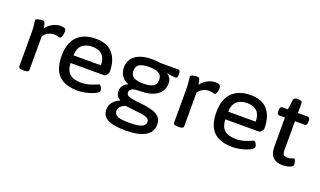

<svg xmlns="http://www.w3.org/2000/svg" viewBox="-84 -1155 3121 1871"><g transform="rotate(20 1476.5 -219.0)"><path d="M134 2Q88 2 88 -23V-365Q88 -428 83 -457Q78 -486 78 -496Q78 -506 92 -511.5Q106 -517 123.5 -519Q141 -521 151 -521Q166 -521 172.5 -505.5Q179 -490 186 -450Q211 -487 251.5 -508.5Q292 -530 335 -530Q365 -530 377.5 -521Q390 -512 390 -494Q390 -480 387 -463Q384 -446 378 -433.5Q372 -421 364 -421Q353 -421 341 -425.5Q329 -430 302 -430Q267 -430 237 -413Q207 -396 193 -370V-23Q193 2 146 2Z M700 7Q570 7 505 -57.5Q440 -122 440 -259Q440 -394 508 -462Q576 -530 700 -530Q820 -530 877.5 -460.5Q935 -391 935 -273Q935 -258 921 -240.5Q907 -223 892 -223H546Q548 -149 587 -113.5Q626 -78 703 -78Q754 -78 791.5 -89.5Q829 -101 852.5 -112Q876 -123 883 -123Q890 -123 897.5 -113Q905 -103 909.5 -89.5Q914 -76 914 -68Q914 -57 895 -44Q876 -31 845 -19.5Q814 -8 776 -0.5Q738 7 700 7ZM547 -303H832Q832 -373 797 -409Q762 -445 695 -445Q625 -445 586.5 -409Q548 -373 547 -303Z M1272 212Q1151 212 1089.5 181.5Q1028 151 1028 80Q1028 37 1056.5 4Q1085 -29 1125 -44L1126 -47Q1078 -71 1078 -128Q1078 -192 1147 -221Q1101 -237 1075 -274Q1049 -311 1049 -362Q1049 -441 1110.5 -485.5Q1172 -530 1282 -530Q1301 -530 1325.5 -528Q1350 -526 1369 -523H1553Q1576 -523 1576 -487V-474Q1576 -439 1555 -439Q1544 -439 1516.5 -442.5Q1489 -446 1468 -451L1466 -448Q1493 -432 1502.5 -409.5Q1512 -387 1512 -362Q1512 -285 1450.5 -241Q1389 -197 1273 -197Q1216 -197 1193 -183.5Q1170 -170 1170 -145Q1170 -119 1199 -108Q1228 -97 1272.5 -92.5Q1317 -88 1366 -82Q1418 -74 1458.5 -60.5Q1499 -47 1522 -19.5Q1545 8 1545 56Q1545 130 1477 171Q1409 212 1272 212ZM1281 -277Q1347 -277 1380.5 -296.5Q1414 -316 1414 -363Q1414 -410 1380.5 -429.5Q1347 -449 1281 -449Q1214 -449 1180.5 -429.5Q1147 -410 1147 -363Q1147 -316 1180.5 -296.5Q1214 -277 1281 -277ZM1283 129Q1369 129 1408 112.5Q1447 96 1447 61Q1447 36 1423.5 23.5Q1400 11 1362.5 5.5Q1325 0 1280.5 -4Q1236 -8 1194 -15Q1165 -4 1145 14.5Q1125 33 1125 62Q1125 98 1160 113.5Q1195 129 1283 129Z M1739 2Q1693 2 1693 -23V-365Q1693 -428 1688 -457Q1683 -486 1683 -496Q1683 -506 1697 -511.5Q1711 -517 1728.5 -519Q1746 -521 1756 -521Q1771 -521 1777.5 -505.5Q1784 -490 1791 -450Q1816 -487 1856.5 -508.5Q1897 -530 1940 -530Q1970 -530 1982.5 -521Q1995 -512 1995 -494Q1995 -480 1992 -463Q1989 -446 1983 -433.5Q1977 -421 1969 -421Q1958 -421 1946 -425.5Q1934 -430 1907 -430Q1872 -430 1842 -413Q1812 -396 1798 -370V-23Q1798 2 1751 2Z M2305 7Q2175 7 2110 -57.5Q2045 -122 2045 -259Q2045 -394 2113 -462Q2181 -530 2305 -530Q2425 -530 2482.5 -460.5Q2540 -391 2540 -273Q2540 -258 2526 -240.5Q2512 -223 2497 -223H2151Q2153 -149 2192 -113.5Q2231 -78 2308 -78Q2359 -78 2396.5 -89.5Q2434 -101 2457.5 -112Q2481 -123 2488 -123Q2495 -123 2502.5 -113Q2510 -103 2514.5 -89.5Q2519 -76 2519 -68Q2519 -57 2500 -44Q2481 -31 2450 -19.5Q2419 -8 2381 -0.5Q2343 7 2305 7ZM2152 -303H2437Q2437 -373 2402 -409Q2367 -445 2300 -445Q2230 -445 2191.5 -409Q2153 -373 2152 -303Z M2827 7Q2761 7 2726 -28.5Q2691 -64 2691 -132V-438H2632Q2609 -438 2609 -474V-487Q2609 -523 2632 -523H2691L2704 -625Q2708 -650 2741 -650H2756Q2777 -650 2786 -643.5Q2795 -637 2795 -625V-523H2897Q2920 -523 2920 -487V-474Q2920 -438 2897 -438H2795V-138Q2795 -104 2807 -91.5Q2819 -79 2847 -79Q2873 -79 2888.5 -86.5Q2904 -94 2912 -94Q2920 -94 2924.5 -81.5Q2929 -69 2931 -54.5Q2933 -40 2933 -34Q2933 -22 2916 -13Q2899 -4 2874.5 1.5Q2850 7 2827 7Z"/></g></svg>

Font: Asap Semi Expanded Medium
Style: Regular
Weight: 500
Width: 6
Designer: Pablo Cosgaya
Foundry: Omnibus-Type
Version: Version 3.001; ttfautohint (v1.8.4.7-5d5b)